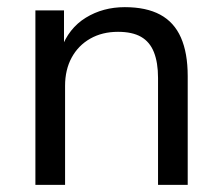

<svg xmlns="http://www.w3.org/2000/svg" viewBox="-20 -517 622 537"><path d="M79 0V-488H159V-380H151Q172 -438 220 -467.5Q268 -497 329 -497Q389 -497 428 -476Q467 -455 486 -412Q505 -369 505 -304V0H422V-299Q422 -342 410.5 -371Q399 -400 374.5 -414Q350 -428 310 -428Q266 -428 232.5 -409Q199 -390 180.5 -356Q162 -322 162 -277V0Z"/></svg>

Font: Nunito Sans 12pt ExtraLight 11pt
Style: Regular
Weight: 400
Version: Version 3.101;gftools[0.9.27]